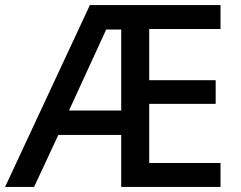

<svg xmlns="http://www.w3.org/2000/svg" viewBox="-21 -734 946 754"><path d="M845 0H455V-204H208L113 0H-1L332 -714H845V-620H565V-419H826V-326H565V-94H845ZM250 -300H455V-618H396Z"/></svg>

Font: Noto Sans Nag Mundari Medium
Style: Regular
Weight: 500
Version: Version 1.000